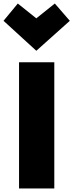

<svg xmlns="http://www.w3.org/2000/svg" viewBox="-51 -1056 416 1089"><path d="M257 13H57V-703H257ZM50 -1036 155 -952 260 -1036 345 -938 155 -768 -31 -938Z"/></svg>

Font: Repo Black
Style: Regular
Weight: 900
Designer: Stefan Peev
Foundry: Context Ltd
Version: Version 1.502